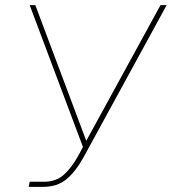

<svg xmlns="http://www.w3.org/2000/svg" viewBox="-20 -730 671 750"><path d="M92 0 96 -20H151Q199 -20 229.5 -47.5Q260 -75 287 -124L304 -156L96 -710H118L317 -180L607 -710H631L306 -115Q275 -59 239 -29.5Q203 0 148 0Z"/></svg>

Font: Raleway-v4020 Thin
Style: Italic
Weight: 250
Italic angle: -12°
Designer: Matt McInerney, Pablo Impallari, Rodrigo Fuenzalida
Foundry: Matt McInerney, Pablo Impallari, Rodrigo Fuenzalida
Version: Version 4.020;PS 004.020;hotconv 1.0.88;makeotf.lib2.5.64775